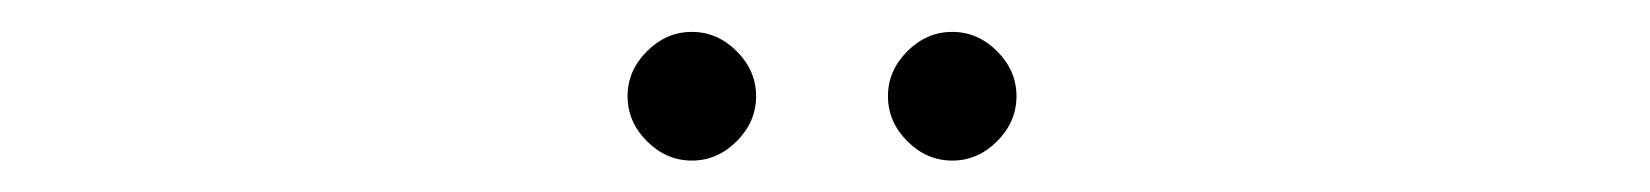

<svg xmlns="http://www.w3.org/2000/svg" viewBox="-20 -879 1040 121"><path d="M608.4 -790Q620.6 -802.2 620.6 -818.4Q620.6 -834.5 608.4 -846.7Q596.2 -858.9 580.1 -858.9Q564 -858.9 551.8 -846.7Q539.6 -834.5 539.6 -818.4Q539.6 -802.2 551.8 -790Q564 -777.8 580.1 -777.8Q596.2 -777.8 608.4 -790ZM387.7 -790Q399.9 -777.8 416 -777.8Q432.1 -777.8 444.3 -790Q456.5 -802.2 456.5 -818.4Q456.5 -834.5 444.3 -846.7Q432.1 -858.9 416 -858.9Q399.9 -858.9 387.7 -846.7Q375.5 -834.5 375.5 -818.4Q375.5 -802.2 387.7 -790Z"/></svg>

Font: YuPearl-ExtraLight
Style: ExtraLight
Weight: 200
Designer: Max Yao
Foundry: Max-Everyday
Version: Version 1.011; ttfautohint (v1.8.3)